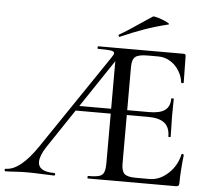

<svg xmlns="http://www.w3.org/2000/svg" viewBox="-59 -847 993 905"><g transform="rotate(5 437.0 -394.0)"><path d="M0 -12Q68 -12 149 -132L448 -574Q461 -592 461 -599Q461 -608 444.5 -610.5Q428 -613 384 -613Q381 -613 381 -619Q381 -625 384 -625H788Q798 -625 798 -616L800 -490Q800 -487 794.5 -486.5Q789 -486 788 -489Q785 -517 769 -543.5Q753 -570 727 -586Q701 -602 670 -602H619Q577 -602 561.5 -589.5Q546 -577 546 -543V-85Q546 -49 560 -36Q574 -23 614 -23H679Q726 -23 766.5 -60Q807 -97 819 -152Q819 -154 823 -154Q825 -154 827.5 -152.5Q830 -151 830 -150Q821 -69 821 -15Q821 -7 817.5 -3.5Q814 0 806 0H389Q387 0 387 -6Q387 -12 389 -12Q425 -12 441.5 -17Q458 -22 464 -36.5Q470 -51 470 -81V-588L498 -604L181 -130Q153 -87 153 -58Q153 -12 229 -12Q234 -12 234 -6Q234 0 229 0Q210 0 174 -2Q132 -4 101 -4Q77 -4 45 -2Q17 0 0 0Q-5 0 -5 -6Q-5 -12 0 -12ZM305 -337H522L529 -314H290ZM648 -314H498V-337H650Q701 -337 724.5 -354.5Q748 -372 748 -409Q748 -411 754 -411Q760 -411 760 -409L759 -325Q759 -295 760 -280L761 -230Q761 -228 755.5 -228Q750 -228 750 -230Q750 -273 725 -293.5Q700 -314 648 -314ZM480 -678Q476 -678 475 -682.5Q474 -687 477 -689Q513 -709 580 -755Q612 -777 628 -787Q633 -790 655.5 -783Q678 -776 695.5 -767Q713 -758 704 -756Q642 -741 590.5 -722.5Q539 -704 482 -679Z"/></g></svg>

Font: Cormorant Garamond Medium
Style: Regular
Weight: 500
Designer: Christian Thalmann (Catharsis Fonts)
Foundry: Catharsis Fonts
Version: Version 4.000